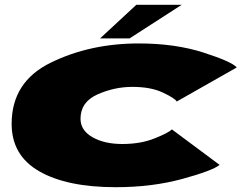

<svg xmlns="http://www.w3.org/2000/svg" viewBox="-20 -772 1029 800"><path d="M462.5 8Q259.5 8 144 -58Q28.5 -124 28.5 -256Q28.5 -431.5 192 -511.2Q355.5 -591 558.5 -591Q709.5 -591 827.8 -553Q946 -515 966.5 -491L716.5 -349Q709 -362.5 658.8 -386.2Q608.5 -410 531.5 -410Q456.5 -410 386 -378.5Q315.5 -347 315.5 -277Q315.5 -229 365 -200.5Q414.5 -172 489.5 -172Q566.5 -172 625.2 -195.8Q684 -219.5 696 -233L895 -85Q866 -61 739.8 -26.5Q613.5 8 462.5 8ZM397 -612 548 -752H737L520 -612Z"/></svg>

Font: Anybody UltraExpanded Black
Style: Italic
Weight: 900
Width: 9
Italic angle: -10°
Designer: Tyler Finck
Foundry: Etcetera Type Company
Version: Version 1.010; ttfautohint (v1.8.3) -l 8 -r 50 -G 200 -x 14 